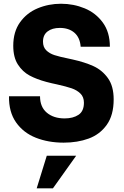

<svg xmlns="http://www.w3.org/2000/svg" viewBox="-20 -762 669 1040"><path d="M28.8 -240.7H196.8Q196.8 -182.6 233.6 -151.6Q270.5 -120.6 330.1 -120.6Q376 -120.6 405.3 -140.1Q434.6 -159.7 434.6 -205.6Q434.6 -236.8 415.5 -255.4Q396.5 -273.9 367.9 -283.7Q339.4 -293.5 287.1 -305.2Q260.7 -310.5 231 -318.4Q178.2 -332.5 140.1 -353Q102.1 -373.5 76.9 -412.6Q51.8 -451.7 51.8 -514.2Q51.8 -589.8 88.4 -641.1Q125 -692.4 184.1 -717Q243.2 -741.7 310.5 -741.7Q378.4 -741.7 438.7 -716.8Q499 -691.9 537.1 -639.6Q575.2 -587.4 575.2 -508.8H417Q413.1 -559.1 382.8 -585Q352.5 -610.8 304.2 -610.8Q262.7 -610.8 237.8 -591.8Q212.9 -572.8 212.9 -536.6Q212.9 -506.8 230.5 -489.5Q248 -472.2 275.1 -463.4Q302.2 -454.6 350.6 -444.8L373 -439.9Q439 -425.3 486.1 -403.8Q533.2 -382.3 564.5 -338.9Q595.7 -295.4 595.7 -223.6Q595.7 -138.2 558.3 -85.9Q521 -33.7 460.4 -11.5Q399.9 10.7 324.7 10.7Q241.7 10.7 174.3 -15.9Q106.9 -42.5 67.1 -98.9Q27.3 -155.3 28.8 -240.7ZM233.4 81.5H392.6L266.6 258.3H178.7Z"/></svg>

Font: Glacial Indifference
Style: Bold
Weight: 700
Designer: Alfredo Marco Pradil
Foundry: Alfredo Marco Pradil
Version: Version 1.312